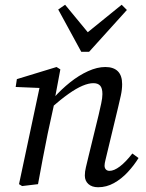

<svg xmlns="http://www.w3.org/2000/svg" viewBox="-20 -775 614 808"><path d="M73 8 60 0 150 -423 167 -404 46 -409 51 -442 218 -493 234 -483 210 -355V-347L181 -214Q170 -161 160 -107.5Q150 -54 140 0ZM393 13Q367 13 352 -0.5Q337 -14 337 -36Q337 -53 341.5 -71Q346 -89 353 -119L395 -291Q401 -317 406 -340Q411 -363 411 -379Q411 -404 401.5 -414.5Q392 -425 373 -425Q353 -425 327 -414Q301 -403 268.5 -380Q236 -357 196 -322V-362H205Q238 -399 275 -428.5Q312 -458 350.5 -475.5Q389 -493 423 -493Q458 -493 476 -475Q494 -457 494 -421Q494 -398 488.5 -373Q483 -348 477 -323L433 -140Q428 -118 424 -102.5Q420 -87 420 -78Q420 -68 425.5 -62Q431 -56 441 -56Q460 -56 484.5 -74.5Q509 -93 537 -129L563 -110Q544 -79 517.5 -50.5Q491 -22 459.5 -4.5Q428 13 393 13ZM254 -755 367 -618H323L492 -755L514 -733L355 -557H322L225 -735Z"/></svg>

Font: Source Serif 4 18pt
Style: Italic
Weight: 400
Italic angle: -12°
Designer: Frank Grießhammer
Foundry: Adobe Systems Incorporated
Version: Version 4.004;hotconv 1.0.116;makeotfexe 2.5.65601